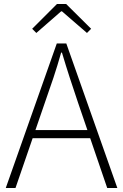

<svg xmlns="http://www.w3.org/2000/svg" viewBox="-20 -947 621 967"><path d="M9 0 266 -728H314L571 0H520L373 -430Q351 -495 331.5 -555Q312 -615 292 -682H288Q269 -615 249 -555Q229 -495 206 -430L58 0ZM125 -251V-292H452V-251ZM163 -781 142 -802 267 -927H313L439 -802L418 -781L292 -890H288Z"/></svg>

Font: Noto Sans JP ExtraLight
Style: Regular
Weight: 250
Designer: Ryoko NISHIZUKA  (kana, bopomofo & ideographs); Paul D. Hunt (Latin, Greek & Cyrillic); Sandoll Communications , Soo-you
Foundry: Adobe
Version: Version 2.004-H2;hotconv 1.0.118;makeotfexe 2.5.65603